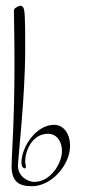

<svg xmlns="http://www.w3.org/2000/svg" viewBox="-20 -647 292 663"><path d="M90 -4C159 -4 222 -78 222 -144C222 -183 201 -216 167 -216C104 -216 54 -139 54 -85C54 -63 73 -59 69 -76C67 -84 67 -85 67 -91C67 -123 89 -185 146 -185C175 -185 194 -160 194 -126C194 -82 154 -19 99 -19C71 -19 42 -42 42 -74C42 -98 67 -313 67 -476C67 -595 66 -618 58 -624C56 -626 53 -627 50 -627C44 -627 38 -622 34 -620C29 -617 28 -613 28 -608C28 -604 30 -517 30 -422C30 -228 20 -108 20 -74C20 -19 46 -4 90 -4Z"/></svg>

Font: Stalemate
Style: Regular
Weight: 400
Designer: Astigmatic (AOETI)
Foundry: Astigmatic (AOETI)
Version: Version 001.000